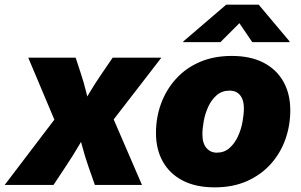

<svg xmlns="http://www.w3.org/2000/svg" viewBox="-56 -786 1280 816"><path d="M-36.1 0 228 -347.2 204.1 -208.5 64 -541H265.6L287.1 -475.1Q301.3 -433.6 311.5 -389.6Q321.8 -345.7 333 -304.7H271Q296.9 -345.7 323 -389.6Q349.1 -433.6 377.9 -475.1L422.9 -541H629.9L373.5 -209L397.5 -347.2L547.4 0H347.2L319.3 -79.6Q304.7 -121.6 293 -166Q281.2 -210.4 269.5 -251.5H329.1Q304.2 -210.4 278.3 -166Q252.4 -121.6 224.1 -79.6L171.4 0Z M856.4 10.3Q776.9 10.3 721.2 -18.3Q665.5 -46.9 636.2 -98.9Q606.9 -150.9 606.9 -220.7Q606.9 -287.6 628.9 -346.7Q650.9 -405.8 692.4 -451.4Q733.9 -497.1 793.5 -522.7Q853 -548.3 928.7 -548.3Q1008.3 -548.3 1063.7 -519.8Q1119.1 -491.2 1148.4 -439.2Q1177.7 -387.2 1177.7 -317.4Q1177.7 -252 1156.5 -192.9Q1135.3 -133.8 1094 -88.1Q1052.7 -42.5 993.2 -16.1Q933.6 10.3 856.4 10.3ZM865.2 -137.2Q897 -137.2 919.2 -156.7Q941.4 -176.3 955.1 -206.1Q968.8 -235.8 974.6 -268.1Q980.5 -300.3 980.5 -325.2Q980.5 -350.6 972.9 -367.4Q965.3 -384.3 951.7 -392.6Q938 -400.9 919.9 -400.9Q887.7 -400.9 865.5 -381.8Q843.3 -362.8 829.6 -333.5Q815.9 -304.2 810.1 -272.5Q804.2 -240.7 804.2 -214.8Q804.2 -177.2 821.3 -157.2Q838.4 -137.2 865.2 -137.2ZM880.9 -606.9H722.7L723.1 -609.9L905.3 -766.1H1043.5L1174.8 -609.9L1174.3 -606.9H1016.1L961.4 -687.5Z"/></svg>

Font: Inter 17pt Black
Style: Italic
Weight: 900
Italic angle: -9.3988°
Version: Version 4.001;git-66647c0bb